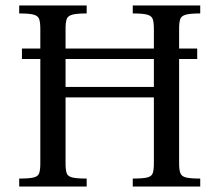

<svg xmlns="http://www.w3.org/2000/svg" viewBox="-20 -680 799 700"><path d="M60 -503H699V-465H60ZM50 0V-29Q87 -29 103 -33Q119 -37 123 -49Q127 -61 127 -85V-574Q127 -598 123 -610Q119 -622 103 -626.5Q87 -631 50 -631V-660H296V-631Q260 -631 243.5 -626.5Q227 -622 223 -610Q219 -598 219 -574V-363H541V-574Q541 -598 537 -610Q533 -622 517 -626.5Q501 -631 464 -631V-660H710V-631Q674 -631 657.5 -626.5Q641 -622 637 -610Q633 -598 633 -574V-85Q633 -61 637.5 -49Q642 -37 658 -33Q674 -29 710 -29V0H464V-29Q501 -29 517 -33Q533 -37 537 -49Q541 -61 541 -85V-325H219V-85Q219 -61 223 -49Q227 -37 243.5 -33Q260 -29 296 -29V0Z"/></svg>

Font: Frank Ruhl Libre
Style: Regular
Weight: 400
Designer: Yanek Iontef
Foundry: Fontef
Version: Version 6.004